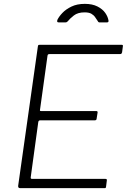

<svg xmlns="http://www.w3.org/2000/svg" viewBox="-20 -974 656 994"><path d="M176 -733Q177 -739 178.5 -740.5Q180 -742 186 -742H611Q618 -742 616 -733L612 -703Q611 -699 609 -696.5Q607 -694 601 -694H237Q232 -694 229.5 -692.5Q227 -691 226 -686L187 -405Q186 -402 187.5 -400.5Q189 -399 193 -399H479Q483 -399 484.5 -396.5Q486 -394 485 -390L480 -358Q479 -351 470 -351H188Q179 -351 178 -341L139 -56Q138 -48 145 -48H524Q530 -48 532 -46Q534 -44 533 -39L529 -7Q528 -2 527 -1Q526 0 521 0H84Q73 0 74 -12L176 -733ZM285 -858Q278 -858 276.5 -861Q275 -864 277 -871Q285 -888 303 -907Q321 -926 350 -940Q379 -954 419 -954Q458 -954 484.5 -940.5Q511 -927 525 -907Q539 -887 542 -866Q542 -863 540.5 -860.5Q539 -858 533 -858H495Q491 -858 488.5 -861Q486 -864 484 -868Q479 -875 472.5 -885Q466 -895 453.5 -902.5Q441 -910 418 -910Q383 -910 362.5 -894Q342 -878 330 -863Q327 -860 324.5 -859Q322 -858 319 -858Z"/></svg>

Font: Libre Franklin ExtraLight
Style: Italic
Weight: 250
Italic angle: -8°
Designer: Pablo Impallari, Rodrigo Fuenzalida, Nhung Nguyen
Foundry: Impallari Type
Version: Version 3.000